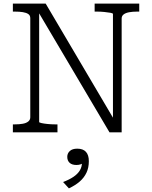

<svg xmlns="http://www.w3.org/2000/svg" viewBox="-20 -730 837 1059"><path d="M51 0V-44H62Q87 -44 106 -47.5Q125 -51 136 -60Q147 -69 147 -83V-630Q147 -645 136 -652.5Q125 -660 106 -663Q87 -666 62 -666H51V-710H232L613 -64L603 -60V-653Q603 -657 589 -659.5Q575 -662 555 -664Q535 -666 516 -666H502V-710H748V-666H736Q712 -666 692.5 -662.5Q673 -659 662 -650.5Q651 -642 651 -628V0H584L179 -685L196 -683V-57Q196 -54 209.5 -51Q223 -48 243.5 -46Q264 -44 283 -44H297V0ZM360 309 328 274Q362 261 385 245.5Q408 230 420 210.5Q432 191 432 167L444 164Q437 172 426 176Q415 180 402 180Q377 180 364 168Q351 156 351 135Q351 116 365 103Q379 90 406 90Q438 90 454 107.5Q470 125 470 159Q470 195 457 222.5Q444 250 420 271Q396 292 360 309Z"/></svg>

Font: Roboto Serif ExtraLight
Style: Regular
Weight: 250
Version: Version 1.007